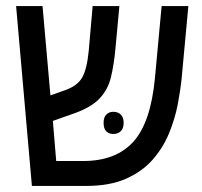

<svg xmlns="http://www.w3.org/2000/svg" viewBox="-20 -612 664 632"><path d="M85 0 33 -592H120L146 -298L194 -315Q234 -329 250 -356Q266 -383 272 -444L285 -592H373L360 -452Q355 -398 345 -357Q335 -316 306.5 -286.5Q278 -257 219 -237L154 -214L165 -82H254Q361 -82 418.5 -145Q476 -208 490 -355L512 -592H600L578 -355Q574 -315 565 -268Q556 -221 536.5 -173.5Q517 -126 483 -87Q449 -48 395.5 -24Q342 0 264 0ZM321 -208Q321 -226 330 -235Q339 -244 353 -244Q368 -244 377.5 -235Q387 -226 387 -208Q387 -189 377.5 -180Q368 -171 353 -171Q339 -171 330 -179.5Q321 -188 321 -208Z"/></svg>

Font: Noto Sans Hebrew SemiCondensed
Style: Regular
Weight: 400
Width: 4
Designer: Monotype Design Team
Foundry: Monotype Imaging Inc.
Version: Version 2.004; ttfautohint (v1.8.4.7-5d5b)